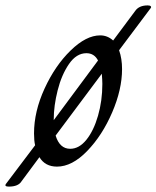

<svg xmlns="http://www.w3.org/2000/svg" viewBox="-99 -607 579 711"><path d="M459 -577 342 -421Q353 -390 353 -351Q353 -276 316.5 -191Q280 -106 224 -48Q168 10 112 10Q68 10 47 -25L-19 64Q-31 84 -66 84Q-84 84 -77 74L31 -69Q27 -86 27 -113Q27 -194 66 -279Q105 -364 162.5 -420Q220 -476 272 -476Q299 -476 320 -457L402 -567Q416 -587 448 -587Q456 -587 459 -584Q462 -581 459 -577ZM100 -165V-162L264 -383Q250 -410 221 -410Q184 -410 156.5 -370Q129 -330 114.5 -272.5Q100 -215 100 -165ZM280 -296Q280 -310 278 -334L107 -105Q122 -56 161 -56Q194 -56 221 -89.5Q248 -123 264 -178.5Q280 -234 280 -296Z"/></svg>

Font: Charm
Style: Regular
Weight: 400
Designer: Katatrad Aksorn Co.,Ltd.
Foundry: Cadson Demak Co.,Ltd.
Version: Version 1.001